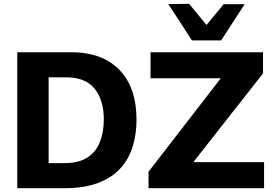

<svg xmlns="http://www.w3.org/2000/svg" viewBox="-20 -987 1446 1007"><path d="M70.5 0V-713H354Q516.5 -713 606.2 -620.5Q696 -528 696 -359Q696 -283 675.8 -217.8Q655.5 -152.5 611.2 -103.8Q567 -55 494.5 -27.5Q422 0 317.5 0ZM235 -131.5H317Q394 -131.5 439.2 -161.5Q484.5 -191.5 504.5 -243.5Q524.5 -295.5 524.5 -361Q524.5 -460 477 -520.8Q429.5 -581.5 325.5 -581.5H235ZM759 0V-86.5Q784 -118.5 815.2 -159Q846.5 -199.5 878.5 -241Q910 -282 937 -316.5L1138 -576.5H769.5V-713H1359.5V-602Q1319 -550.5 1280 -500.5Q1240.5 -450.5 1201.5 -401L994 -136.5H1365V0ZM986.5 -775Q955.5 -823.5 924.5 -871Q893 -918.5 862.5 -965.5L972 -967Q994.5 -939 1017.5 -911.5Q1040 -884 1063 -856Q1086 -883.5 1108.5 -911Q1130.5 -938 1153 -965H1263.5Q1233 -918.5 1202 -871Q1171 -823.5 1140 -775Z"/></svg>

Font: Heraclito
Style: Bold
Weight: 700
Designer: Kostas Bartsokas (font) & Cristiano Sobral (main changes)
Foundry: Kostas Bartsokas (font) & Cristiano Sobral (main changes)
Version: Version 1.00;July 8, 2020;FontCreator 13.0.0.2655 64-bit